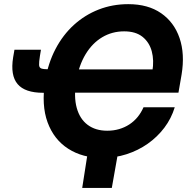

<svg xmlns="http://www.w3.org/2000/svg" viewBox="-20 -758 929 934"><path d="M478 10.3Q381.8 10.3 312 -34.4Q242.2 -79.1 211.4 -163.1Q180.7 -247.1 199.7 -364.7Q213.9 -450.7 250 -519.5Q286.1 -588.4 339.6 -637Q393.1 -685.5 460.2 -711.7Q527.3 -737.8 604 -737.8Q700.2 -737.8 763.7 -693.8Q827.1 -649.9 853.5 -572.8Q879.9 -495.6 863.3 -395L848.1 -307.1H294.9L313.5 -420.4H753.9L721.2 -411.6Q730 -464.4 718.3 -508.3Q706.5 -552.2 673.3 -578.9Q640.1 -605.5 584 -605.5Q525.4 -605.5 477.3 -576.9Q429.2 -548.3 396.5 -494.4Q363.8 -440.4 350.6 -363.8Q338.4 -287.1 353.3 -233.2Q368.2 -179.2 406.5 -150.6Q444.8 -122.1 501.5 -122.1Q532.2 -122.1 559.1 -129.9Q585.9 -137.7 608.6 -152.3Q631.3 -167 648.9 -188.2Q666.5 -209.5 678.2 -236.3H830.1Q813.5 -181.6 779.5 -136.7Q745.6 -91.8 698.7 -58.8Q651.9 -25.9 595.7 -7.8Q539.6 10.3 478 10.3ZM50.3 -516.1H179.2L174.3 -486.3Q169.4 -455.6 170.2 -441.7Q170.9 -427.7 182.4 -424.3Q193.8 -420.9 220.7 -420.9H248.5L229.5 -306.6H189.9Q101.6 -306.6 65.7 -348.9Q29.8 -391.1 43.9 -479ZM379.9 156.2 409.2 -31.2H557.1L523.9 156.2Z"/></svg>

Font: Inter 17pt
Style: Bold Italic
Weight: 700
Italic angle: -9.3988°
Version: Version 4.001;git-66647c0bb